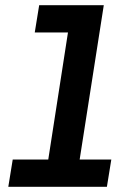

<svg xmlns="http://www.w3.org/2000/svg" viewBox="-20 -720 509 740"><path d="M12 0 29 -105H166L242 -595H114L131 -700H380L287 -105H409L392 0Z"/></svg>

Font: MuseoModerno Thin Medium
Style: Italic
Weight: 500
Italic angle: -9°
Version: Version 1.003